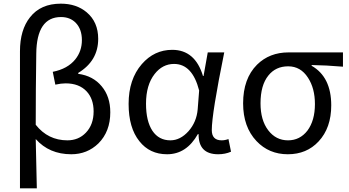

<svg xmlns="http://www.w3.org/2000/svg" viewBox="-20 -829 1906 1048"><path d="M89 -549Q89 -666 144 -735Q202 -809 312 -809Q397 -809 453 -762Q516 -709 516 -617Q516 -497 407 -431V-426Q488 -415 535 -358Q582 -302 582 -216Q582 -111 517 -46Q456 13 369 13Q249 13 175 -70L181 199H89ZM449 -105Q491 -149 491 -221Q491 -289 453 -330Q412 -374 338 -374Q314 -374 282 -367L268 -437Q349 -453 391 -505Q427 -550 427 -610Q427 -670 393 -705Q362 -736 313 -736Q180 -736 178 -536Q175 -343 175 -148Q242 -63 348 -63Q409 -63 449 -105Z M741 -58Q682 -131 682 -262Q682 -396 754 -479Q822 -557 920 -557Q1045 -557 1088 -414H1091L1114 -543H1204Q1136 -208 1136 -119Q1136 -63 1190 -63Q1208 -63 1227 -70L1241 -1Q1209 13 1171 13Q1063 13 1064 -97H1060Q998 13 892 13Q797 13 741 -58ZM1009 -113Q1053 -163 1059 -232L1067 -335Q1030 -480 930 -480Q867 -480 824 -425Q777 -365 777 -263Q777 -168 812 -115Q847 -63 910 -63Q964 -63 1009 -113Z M1380 -59Q1307 -136 1307 -265Q1307 -400 1383 -476Q1451 -543 1555 -543H1852V-465Q1758 -473 1681 -474V-470Q1788 -409 1788 -254Q1788 -131 1719 -57Q1654 13 1551 13Q1448 13 1380 -59ZM1658 -116Q1699 -171 1699 -261Q1699 -347 1661 -405Q1621 -467 1553 -467Q1485 -467 1445 -417Q1402 -364 1402 -265Q1402 -173 1444 -118Q1486 -63 1552 -63Q1617 -63 1658 -116Z"/></svg>

Font: KaiGen Gothic CN Regular
Style: Regular
Weight: 400
Designer: Ryoko NISHIZUKA  (kana & ideographs); Paul D. Hunt (Latin, Greek & Cyrillic); Wenlong ZHANG  (bopomofo); Sandoll Communi
Foundry: Adobe Systems Incorporated
Version: Version 1.002.20150501